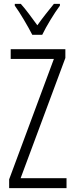

<svg xmlns="http://www.w3.org/2000/svg" viewBox="-20 -967 382 987"><path d="M322 0H27V-45L257 -664H35V-714H316V-669L86 -51H322ZM146 -788Q128 -823 102.5 -866Q77 -909 56 -938V-947H87Q106 -926 128.5 -896Q151 -866 172 -837Q194 -868 213 -892Q232 -916 257 -947H288V-938Q265 -907 239.5 -865Q214 -823 197 -788Z"/></svg>

Font: Noto Sans Lao UI ExtCond Light
Style: Regular
Weight: 300
Width: 2
Designer: Monotype Design Team
Foundry: Monotype Imaging Inc.
Version: Version 2.000; ttfautohint (v1.8.4.7-5d5b)